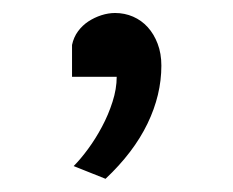

<svg xmlns="http://www.w3.org/2000/svg" viewBox="-20 -142 357 294"><path d="M90.3 -73.2Q92.8 -85 99.4 -94Q106 -103 115.2 -109.1Q124.5 -115.2 135.3 -118.7Q146 -122.1 156.2 -122.1Q170.9 -122.1 183.8 -116.5Q196.8 -110.8 206.3 -100.3Q215.8 -89.8 221.4 -75Q227.1 -60.1 227.1 -41.5Q227.1 3.4 205.8 47.4Q184.6 91.3 141.6 131.8L92.8 112.3Q103.5 101.6 115 85.9Q126.5 70.3 136.2 52Q146 33.7 152.3 13.9Q158.7 -5.9 158.7 -24.4H90.3Z"/></svg>

Font: Andika Eur
Style: Regular
Weight: 400
Designer: Victor Gaultney, Annie Olsen, Julie Remington, Don Collingsworth, Eric Hays, Becca Hirsbrunner
Foundry: SIL International
Version: Version 5.000